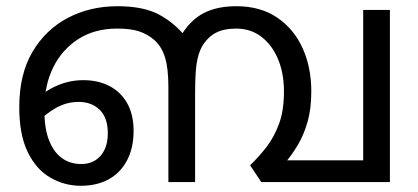

<svg xmlns="http://www.w3.org/2000/svg" viewBox="-20 -586 1346 618"><path d="M358 -566Q442 -566 492 -539Q542 -512 576 -469L596 -428L608 -266V0H522V-306Q522 -365 511.5 -400Q501 -435 478 -456Q457 -475 429.5 -484.5Q402 -494 357 -494Q285 -494 232.5 -460.5Q180 -427 151.5 -369.5Q123 -312 123 -239V-228Q123 -172 138 -134Q153 -96 179.5 -77Q206 -58 242 -58Q267 -58 286 -69.5Q305 -81 316 -103Q327 -125 327 -157Q327 -207 301 -232.5Q275 -258 233 -258Q194 -258 159 -238Q124 -218 95 -186L80 -248Q109 -284 154 -306Q199 -328 248 -328Q296 -328 332.5 -309Q369 -290 389.5 -253.5Q410 -217 410 -165Q410 -110 389 -70Q368 -30 330 -9Q292 12 240 12Q188 12 142.5 -14Q97 -40 69.5 -96Q42 -152 42 -241Q42 -347 84.5 -419Q127 -491 198.5 -528.5Q270 -566 358 -566ZM1235 -554V0H821L785 -54Q813 -81 837.5 -112.5Q862 -144 878 -187Q894 -230 894 -292Q894 -350 875 -395.5Q856 -441 821.5 -467.5Q787 -494 740 -494Q699 -494 673 -479.5Q647 -465 630 -436Q618 -414 613 -382Q608 -350 608 -285V0H522V-258L571 -422L566 -477Q596 -524 638 -545Q680 -566 741 -566Q818 -566 872 -529.5Q926 -493 954 -431Q982 -369 982 -292Q982 -236 970 -194Q958 -152 939 -120Q920 -88 897 -61L877 -70H1149V-554Z"/></svg>

Font: umalayalam15
Style: Book
Weight: 400
Designer: Jelle Bosma - Monotype Design Team
Foundry: Monotype Imaging Inc.
Version: Version 2.003